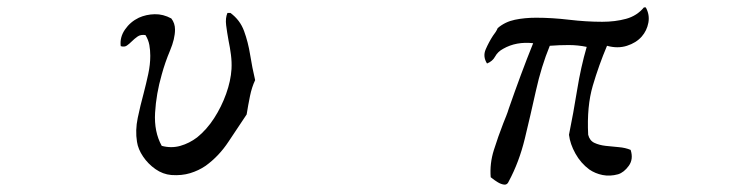

<svg xmlns="http://www.w3.org/2000/svg" viewBox="-20 -518 2040 520"><path d="M671 -301Q662 -282 657 -257.5Q652 -233 648 -208Q625 -174 599 -134.5Q573 -95 537 -69Q518 -56 495 -49Q472 -42 444 -44Q421 -46 401 -60Q381 -74 367.5 -94Q354 -114 351 -134Q346 -165 353 -198.5Q360 -232 369 -265Q376 -292 381.5 -317.5Q387 -343 387 -367Q387 -382 384.5 -396Q382 -410 374 -423Q361 -425 352.5 -419Q344 -413 337 -406Q330 -399 323.5 -394.5Q317 -390 307 -393Q304 -417 318.5 -438Q333 -459 356 -470Q376 -479 399 -479.5Q422 -480 444 -468Q454 -455 454 -438Q454 -413 440.5 -381Q427 -349 418 -316Q403 -264 400 -212.5Q397 -161 418 -123Q444 -116 468.5 -123Q493 -130 514 -146Q540 -167 560 -198Q580 -229 592.5 -264Q605 -299 607 -331Q608 -350 605.5 -369.5Q603 -389 599 -408Q595 -430 592.5 -449.5Q590 -469 596 -483H604Q630 -464 641 -434Q652 -404 657.5 -369.5Q663 -335 671 -301Z M1729 -498Q1740 -478 1736 -456.5Q1732 -435 1718 -419Q1703 -402 1678 -394Q1653 -386 1624 -394Q1602 -342 1585.5 -286Q1569 -230 1573 -153Q1577 -137 1590 -131Q1603 -125 1620 -123Q1637 -121 1655.5 -119.5Q1674 -118 1688 -112Q1696 -87 1683 -69Q1670 -51 1654 -46Q1632 -40 1612 -44Q1592 -48 1576 -59Q1553 -76 1538.5 -102Q1524 -128 1521 -153Q1533 -212 1543 -274Q1553 -336 1569 -391Q1545 -396 1520 -396Q1495 -396 1469 -394Q1446 -338 1431.5 -272.5Q1417 -207 1401.5 -143Q1386 -79 1358 -27Q1354 -17 1345.5 -18Q1337 -19 1328 -24.5Q1319 -30 1313 -35Q1310 -37 1309 -38Q1306 -75 1317.5 -111.5Q1329 -148 1343 -184Q1347 -194 1351 -204Q1355 -214 1358 -224Q1374 -270 1390.5 -314.5Q1407 -359 1424 -401Q1378 -406 1343 -386Q1328 -378 1321 -365Q1314 -352 1299 -346Q1287 -365 1295.5 -384.5Q1304 -404 1315 -421Q1319 -426 1322.5 -431.5Q1326 -437 1328 -442Q1348 -459 1374.5 -464.5Q1401 -470 1432 -470Q1475 -470 1521.5 -464.5Q1568 -459 1611 -459Q1646 -459 1675.5 -467Q1705 -475 1724 -498Z"/></svg>

Font: Yuji Boku
Style: Regular
Weight: 400
Designer: Kataoka Yuji
Foundry: Kinuta Font Factory
Version: Version 3.002